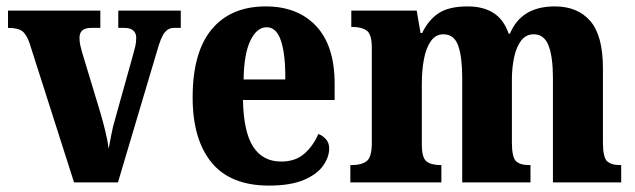

<svg xmlns="http://www.w3.org/2000/svg" viewBox="-20 -569 1980 599"><path d="M72 -435Q62 -463 48.5 -472.5Q35 -482 5 -482V-536H293V-482H264Q228 -482 228 -451Q228 -439 230.5 -427.5Q233 -416 236 -406L293 -218Q302 -187 309 -158Q316 -129 319 -105Q323 -125 327.5 -149.5Q332 -174 339 -197L394 -394Q399 -411 402 -424Q405 -437 405 -452Q405 -465 396 -473.5Q387 -482 368 -482H349V-536H544V-482H523Q505 -482 493.5 -467.5Q482 -453 470 -410L348 0H211Z M819 10Q699 10 640 -62Q581 -134 581 -265Q581 -406 640.5 -477.5Q700 -549 809 -549Q909 -549 966.5 -487.5Q1024 -426 1024 -308V-257H738Q740 -157 770 -111Q800 -65 857 -65Q902 -65 930 -90Q958 -115 973 -151Q987 -146 997 -134.5Q1007 -123 1007 -106Q1007 -79 988 -52Q969 -25 927.5 -7.5Q886 10 819 10ZM870 -321Q871 -397 857 -440.5Q843 -484 812 -484Q781 -484 761 -442Q741 -400 740 -321Z M1073 0V-54H1078Q1107 -54 1123.5 -66Q1140 -78 1140 -123V-420Q1140 -462 1124 -473.5Q1108 -485 1079 -485H1076V-536H1280L1292 -466H1297Q1316 -506 1348 -527.5Q1380 -549 1439 -549Q1487 -549 1519 -529Q1551 -509 1567 -464H1571Q1606 -549 1711 -549Q1782 -549 1821.5 -503.5Q1861 -458 1861 -356V-125Q1861 -79 1873.5 -66.5Q1886 -54 1915 -54H1918V0H1705V-327Q1705 -391 1691.5 -426.5Q1678 -462 1645 -462Q1621 -462 1606 -442.5Q1591 -423 1584 -390.5Q1577 -358 1577 -320V-125Q1577 -79 1589.5 -66.5Q1602 -54 1631 -54H1635V0H1422V-327Q1422 -391 1409.5 -426.5Q1397 -462 1363 -462Q1339 -462 1324 -440.5Q1309 -419 1302.5 -384Q1296 -349 1296 -308V-119Q1296 -77 1310.5 -65.5Q1325 -54 1355 -54H1357V0Z"/></svg>

Font: Noto Serif Bengali Condensed ExtraBold
Style: Regular
Weight: 800
Width: 3
Designer: Juan Bruce, Universal Thirst, Indian Type Foundry and the Monotype Design Team.
Foundry: Monotype Imaging Inc.
Version: Version 2.003; ttfautohint (v1.8.4.7-5d5b)